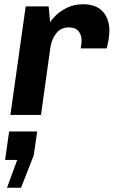

<svg xmlns="http://www.w3.org/2000/svg" viewBox="-20 -541 535 904"><path d="M495 -396Q495 -376 490.5 -350.5Q486 -325 482 -313H360Q364 -334 364 -351Q364 -377 349.5 -394.5Q335 -412 303 -412Q267 -412 245 -384.5Q223 -357 217 -316L173 0H29L101 -511H209L216 -436Q222 -447 241.5 -467Q261 -487 294.5 -504Q328 -521 371 -521Q432 -521 463.5 -487Q495 -453 495 -396ZM61 212H4L23 78H155L139 190L79 343H13Z"/></svg>

Font: Chivo
Style: Bold Italic
Weight: 700
Italic angle: -8.05°
Designer: Hector Gatti
Foundry: Omnibus-Type
Version: Version 1.007